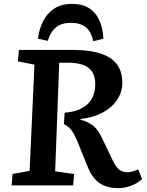

<svg xmlns="http://www.w3.org/2000/svg" viewBox="-20 -958 757 992"><path d="M314 -376Q389 -381 430.5 -418.5Q472 -456 472 -523Q472 -580 438 -607Q404 -634 328 -634H286L265 -73L363 -59L358 0H40L45 -59L133 -75L158 -624L72 -641L78 -700H356Q486 -700 549 -658.5Q612 -617 612 -531Q612 -482 584.5 -441.5Q557 -401 508.5 -375.5Q460 -350 395 -343V-340Q441 -327 464.5 -306Q488 -285 507 -245L560 -134Q578 -96 595 -82Q612 -68 640 -68Q661 -68 694 -83L714 -33Q692 -12 658.5 1Q625 14 593 14Q532 14 493.5 -12.5Q455 -39 431 -101L392 -197Q373 -247 356.5 -274.5Q340 -302 310 -317ZM462 -745Q451 -796 422.5 -818Q394 -840 346 -840Q297 -840 268.5 -816Q240 -792 227 -747L176 -758Q182 -807 202.5 -848Q223 -889 260 -913.5Q297 -938 352 -938Q407 -938 442 -914.5Q477 -891 494.5 -850Q512 -809 514 -758Z"/></svg>

Font: Literata 12pt SemiBold
Style: Italic
Weight: 600
Italic angle: -2°
Designer: Latin by Veronika Burian and Jose Scaglione. Greek by Irene Vlachou. Cyrillic by Vera Evstafieva
Foundry: TypeTogether
Version: Version 3.002